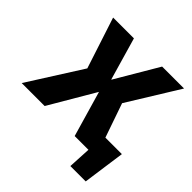

<svg xmlns="http://www.w3.org/2000/svg" viewBox="-253 -867 1194 1194"><g transform="rotate(45 344.0 -269.5)"><path d="M713 -128H568L490 -353L698 -690H505L340 -410H338L257 -690H74L184 -353L-40 0H162L338 -300H339L426 0H547L539 151H674L696 -7Z"/></g></svg>

Font: Exo 2 Extra Bold
Style: Italic
Weight: 800
Italic angle: -8°
Designer: Natanael Gama
Version: Version 1.001;PS 001.001;hotconv 1.0.88;makeotf.lib2.5.64775